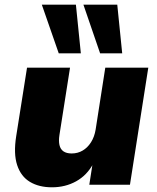

<svg xmlns="http://www.w3.org/2000/svg" viewBox="-20 -786 670 817"><path d="M201 11Q146 11 107.5 -12Q69 -35 53 -83.5Q37 -132 49 -207L95 -498H278L233 -212Q229 -187 233 -169Q237 -151 250 -142Q263 -133 285 -133Q311 -133 332 -145.5Q353 -158 367.5 -181Q382 -204 387 -235L428 -498H611L533 0H360L374 -90H377Q350 -40 304 -14.5Q258 11 201 11ZM406 -559 335 -766H479L500 -559ZM230 -559 158 -766H303L324 -559Z"/></svg>

Font: Nunito Sans 10pt Black
Style: Italic
Weight: 900
Italic angle: -9°
Designer: Vernon Adams
Foundry: Vernon Adams
Version: Version 3.101;gftools[0.9.27]